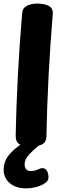

<svg xmlns="http://www.w3.org/2000/svg" viewBox="-21 -790 365 1056"><path d="M100.9 -716.9Q102.7 -745.7 126.8 -758Q150.9 -770.3 183.4 -770.3Q224.2 -770.3 247.9 -757.2Q271.7 -744.1 269.1 -712Q255.4 -547.9 246.4 -375.5Q237.4 -203.1 234.2 -37.2Q233.4 -6.1 207.7 5.4Q181.9 17 145.4 17Q111.1 17 87.8 4.3Q64.4 -8.4 65.2 -45.2Q68.4 -204.7 77.4 -376.8Q86.4 -548.9 100.9 -716.9ZM123.6 246Q66.1 246 32.6 217.2Q-0.9 188.4 -0.9 144Q-0.9 95 33.3 56Q67.6 17 132.8 -20H216.7V-10Q164 32.4 139.2 59.6Q114.3 86.7 114.3 114.4Q114.3 130.9 122.8 140.7Q131.2 150.6 147.8 150.6Q166.7 150.6 179.9 145.1Q193.1 139.7 202.1 136.4Q216.2 131.4 227.8 139.6Q239.3 147.7 243.3 165.6Q248.3 185.6 243.2 198.3Q238 211 217.7 222.7Q198.7 233.9 173.2 239.9Q147.8 246 123.6 246Z"/></svg>

Font: Playpen Sans
Style: Regular
Weight: 400
Designer: Laura Meseguer, Veronika Burian, José Scaglione, Kostas Bartsokas, Vera Evstafieva, Tom Grace, Yorlmar Campos
Foundry: TypeTogether
Version: Version 2.000